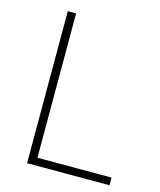

<svg xmlns="http://www.w3.org/2000/svg" viewBox="-108 -792 726 871"><g transform="rotate(15 255.0 -357.0)"><path d="M102 0V-714H141V-36H489V0Z"/></g></svg>

Font: Noto Sans Bengali UI ExtraLight
Style: Regular
Weight: 200
Designer: Jelle Bosma - Monotype Design Team
Foundry: Monotype Imaging Inc.
Version: Version 2.003; ttfautohint (v1.8.4.7-5d5b)